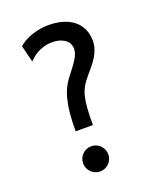

<svg xmlns="http://www.w3.org/2000/svg" viewBox="-141 -842 795 945"><g transform="rotate(-20 256.5 -370.0)"><path d="M153.8 -53.7Q153.8 -67.4 158.9 -79.3Q164.1 -91.3 173.1 -100.3Q182.1 -109.4 194.1 -114.5Q206.1 -119.6 219.7 -119.6Q233.4 -119.6 245.4 -114.5Q257.3 -109.4 266.4 -100.3Q275.4 -91.3 280.5 -79.3Q285.6 -67.4 285.6 -53.7Q285.6 -40 280.5 -28.1Q275.4 -16.1 266.4 -7.1Q257.3 2 245.4 7.1Q233.4 12.2 219.7 12.2Q206.1 12.2 194.1 7.1Q182.1 2 173.1 -7.1Q164.1 -16.1 158.9 -28.1Q153.8 -40 153.8 -53.7ZM224.6 -752Q268.1 -752 301.8 -741.5Q335.4 -731 358.4 -711.9Q381.3 -692.9 393.3 -665.8Q405.3 -638.7 405.3 -605.5Q405.3 -583 398.7 -563.2Q392.1 -543.5 381.1 -525.1Q370.1 -506.8 355.5 -489Q340.8 -471.2 324.7 -452.6Q305.7 -430.7 293.7 -409.9Q281.7 -389.2 275.1 -363Q268.6 -336.9 266.1 -301.5Q263.7 -266.1 263.7 -214.8H173.3Q173.3 -268.1 177.2 -308.1Q181.2 -348.1 189 -379.2Q196.8 -410.2 208.7 -434.1Q220.7 -458 236.8 -478.5Q252.9 -499 265.6 -515.9Q278.3 -532.7 287.1 -547.1Q295.9 -561.5 300.5 -574.5Q305.2 -587.4 305.2 -600.6Q305.2 -611.3 300.5 -623Q295.9 -634.8 284.9 -644.3Q273.9 -653.8 255.9 -660.2Q237.8 -666.5 210.9 -666.5Q181.6 -666.5 149.9 -653.3Q118.2 -640.1 90.3 -610.8L68.4 -698.2Q80.6 -710 97.9 -719.7Q115.2 -729.5 135.7 -736.6Q156.2 -743.7 179 -747.8Q201.7 -752 224.6 -752Z"/></g></svg>

Font: Andika Basic
Style: Regular
Weight: 400
Designer: Annie Olsen & Victor Gaultney
Foundry: SIL International
Version: Version 1.000